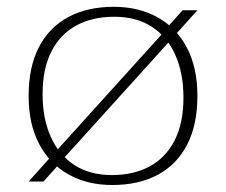

<svg xmlns="http://www.w3.org/2000/svg" viewBox="-20 -520 648 550"><path d="M62 0 126.5 -72 137.5 -83.5 449.5 -428.5 458.5 -441 503 -490.5H545.5L481 -419L470 -406.5L158 -61.5L149 -49.5L104.5 0ZM300.5 -18.5Q362.5 -18.5 408.5 -43.2Q454.5 -68 480 -117.5Q505.5 -167 505.5 -240.5Q505.5 -310 482.5 -362Q459.5 -414 415.5 -443Q371.5 -472 307 -472Q245 -472 199 -447.2Q153 -422.5 127.5 -373Q102 -323.5 102 -250Q102 -181 125 -129Q148 -77 192.2 -47.8Q236.5 -18.5 300.5 -18.5ZM301.5 10Q230.5 10 176.5 -20.2Q122.5 -50.5 92.2 -107.5Q62 -164.5 62 -245Q62 -328 91.5 -385Q121 -442 175.8 -471.2Q230.5 -500.5 306 -500.5Q377 -500.5 431.2 -470.5Q485.5 -440.5 515.5 -383.2Q545.5 -326 545.5 -245.5Q545.5 -162.5 516 -105.5Q486.5 -48.5 431.8 -19.2Q377 10 301.5 10Z"/></svg>

Font: Newsreader 9pt ExtraLight
Style: Regular
Weight: 250
Designer: Hugues Gentile
Foundry: Production Type
Version: Version 1.003